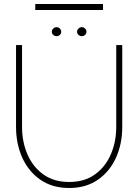

<svg xmlns="http://www.w3.org/2000/svg" viewBox="-20 -925 690 958"><path d="M325 13Q241 13 181.8 -28Q122.5 -69 91.2 -138.2Q60 -207.5 60 -292V-700H90V-292Q90 -217 117 -154.5Q144 -92 196.5 -54.5Q249 -17 325 -17Q402 -17 454.2 -55Q506.5 -93 533.2 -155.5Q560 -218 560 -292V-700H590V-292Q590 -207.5 558.8 -138.2Q527.5 -69 468.2 -28Q409 13 325 13ZM262.5 -744.5Q253 -744.5 245.8 -750.8Q238.5 -757 238.5 -766.5Q238.5 -775.5 245.8 -782.5Q253 -789.5 262.5 -789.5Q271.5 -789.5 278.5 -782.5Q285.5 -775.5 285.5 -766.5Q285.5 -757 278.5 -750.8Q271.5 -744.5 262.5 -744.5ZM388.5 -744.5Q379 -744.5 371.8 -750.8Q364.5 -757 364.5 -766.5Q364.5 -775.5 371.8 -782.5Q379 -789.5 388.5 -789.5Q397.5 -789.5 404.5 -782.5Q411.5 -775.5 411.5 -766.5Q411.5 -757 404.5 -750.8Q397.5 -744.5 388.5 -744.5ZM156 -905H494V-875H156Z"/></svg>

Font: Urbanist Thin
Style: Regular
Weight: 100
Designer: Corey Hu
Foundry: Corey Hu
Version: Version 1.330; ttfautohint (v1.8.4.7-5d5b)